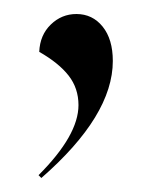

<svg xmlns="http://www.w3.org/2000/svg" viewBox="-20 -117 221 274"><path d="M92 33Q92 9 78 -9Q64 -27 36 -43Q37 -67 52.5 -82Q68 -97 89 -97Q112 -97 126.5 -79Q141 -61 141 -30Q141 48 39 137L35 133Q92 76 92 33Z"/></svg>

Font: Nyght Serif Light
Style: Regular
Weight: 300
Designer: Maksym Kobuzan
Version: Version 0.410